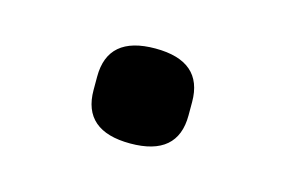

<svg xmlns="http://www.w3.org/2000/svg" viewBox="-36 -429 372 250"><g transform="rotate(15 150.0 -304.0)"><path d="M150 -240Q86 -240 86 -295V-313Q86 -368 150 -368Q214 -368 214 -313V-295Q214 -240 150 -240Z"/></g></svg>

Font: IBM Plex Sans Cond Text
Style: Regular
Weight: 450
Width: 3
Designer: Mike Abbink, Paul van der Laan, Pieter van Rosmalen
Foundry: Bold Monday
Version: Version 1.3